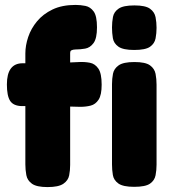

<svg xmlns="http://www.w3.org/2000/svg" viewBox="-20 -750 691 780"><path d="M173 10Q129 10 110 -3.5Q91 -17 87 -38.5Q83 -60 83 -82V-533Q83 -565 94.5 -599.5Q106 -634 130.5 -663.5Q155 -693 193.5 -711.5Q232 -730 287 -730Q307 -730 327 -726Q347 -722 360.5 -703.5Q374 -685 374 -639Q374 -594 360 -575Q346 -556 326 -552.5Q306 -549 286 -549Q281 -549 277 -548Q273 -547 270 -545.5Q267 -544 266 -541Q265 -538 265 -535V-80Q265 -58 261 -37.5Q257 -17 237.5 -3.5Q218 10 173 10ZM72 -493H189L303 -498Q325 -499 345.5 -495Q366 -491 379.5 -471.5Q393 -452 393 -406Q393 -364 380.5 -345Q368 -326 348.5 -321Q329 -316 306 -316L194 -319H68Q34 -320 21 -340.5Q8 -361 8 -407Q8 -450 24 -471.5Q40 -493 72 -493ZM525 9Q480 9 461 -4.5Q442 -18 438.5 -39Q435 -60 435 -82V-408Q435 -430 439 -450.5Q443 -471 462 -484.5Q481 -498 526 -498Q571 -498 589.5 -484.5Q608 -471 612 -450Q616 -429 616 -406V-81Q616 -59 612 -38Q608 -17 589.5 -4Q571 9 525 9ZM525 -547Q480 -547 461 -560.5Q442 -574 438.5 -595Q435 -616 435 -638Q435 -661 439 -681.5Q443 -702 462 -715Q481 -728 526 -728Q571 -728 589.5 -714.5Q608 -701 612 -680Q616 -659 616 -637Q616 -615 612 -594Q608 -573 589.5 -560Q571 -547 525 -547Z"/></svg>

Font: Fredoka SemiCondensed
Style: Bold
Weight: 700
Width: 4
Designer: Ben Nathan
Foundry: Milena B. Brandão, Ben Nathan
Version: Version 2.001